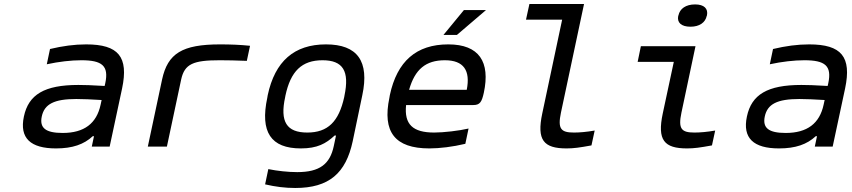

<svg xmlns="http://www.w3.org/2000/svg" viewBox="-20 -730 4240 956"><path d="M409 -509C350 -509 292 -501 229 -486L213 -410C273 -423 334 -430 385 -430C488 -430 523 -403 504 -315L501 -302C440 -306 395 -307 370 -307C201 -307 122 -259 99 -150C76 -42 132 9 259 9C341 9 398 -11 442 -52H448L437 0H526L588 -290C621 -447 570 -509 409 -509ZM188 -150C201 -212 250 -237 360 -237C389 -237 441 -235 486 -232L481 -209C461 -115 399 -68 292 -68C207 -68 176 -93 188 -150Z M1075 -430C1107 -430 1163 -429 1209 -427L1225 -502C1177 -507 1128 -509 1076 -509C887 -509 815 -464 787 -334L716 0H811L882 -334C899 -412 942 -430 1075 -430Z M1313 -256 1311 -244C1274 -72 1329 9 1478 9C1560 9 1603 -15 1646 -55H1653L1642 -3C1623 87 1572 127 1460 127C1415 127 1360 121 1316 112L1300 188C1352 200 1399 206 1450 206C1619 206 1702 132 1736 -26L1784 -256C1820 -425 1760 -509 1603 -509C1445 -509 1349 -425 1313 -256ZM1400 -247 1401 -253C1427 -376 1483 -430 1586 -430C1688 -430 1721 -376 1695 -253L1694 -247C1667 -124 1612 -70 1510 -70C1407 -70 1373 -124 1400 -247Z M2389 -268C2422 -422 2366 -509 2212 -509C2053 -509 1957 -425 1921 -256L1919 -244C1883 -73 1946 9 2118 9C2169 9 2235 1 2297 -14L2313 -90C2266 -79 2189 -70 2142 -70C2035 -70 1992 -111 2002 -207H2337C2370 -207 2379 -223 2389 -268ZM2017 -283C2046 -385 2100 -430 2195 -430C2289 -430 2323 -379 2304 -283ZM2188 -556H2255L2400 -680H2290Z M2838 -70C2773 -70 2756 -88 2773 -169L2888 -710H2616L2599 -632H2779L2680 -165C2652 -33 2686 9 2801 9C2836 9 2865 5 2925 -6L2941 -80C2901 -73 2866 -70 2838 -70Z M3438 -70C3373 -70 3356 -88 3373 -169L3443 -500H3171L3155 -422H3335L3280 -165C3252 -33 3286 9 3401 9C3436 9 3465 5 3525 -6L3541 -80C3501 -73 3466 -70 3438 -70ZM3357 -651C3350 -618 3372 -597 3418 -597C3463 -597 3492 -618 3499 -651L3500 -653C3507 -687 3486 -708 3441 -708C3395 -708 3365 -687 3358 -653Z M4009 -509C3950 -509 3892 -501 3829 -486L3813 -410C3873 -423 3934 -430 3985 -430C4088 -430 4123 -403 4104 -315L4101 -302C4040 -306 3995 -307 3970 -307C3801 -307 3722 -259 3699 -150C3676 -42 3732 9 3859 9C3941 9 3998 -11 4042 -52H4048L4037 0H4126L4188 -290C4221 -447 4170 -509 4009 -509ZM3788 -150C3801 -212 3850 -237 3960 -237C3989 -237 4041 -235 4086 -232L4081 -209C4061 -115 3999 -68 3892 -68C3807 -68 3776 -93 3788 -150Z"/></svg>

Font: LT Wave Mono
Style: Italic
Weight: 400
Designer: Daniel Lyons
Version: Version 2.5 (Glyphs App)